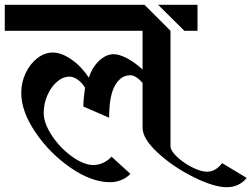

<svg xmlns="http://www.w3.org/2000/svg" viewBox="-34 -709 1053 804"><path d="M-14 -689H571L680 -580V-97Q680 -78 707 -52.5Q734 -27 770.5 -8.5Q807 10 833 10Q869 10 896 -26L999 36Q984 55 962.5 65Q941 75 916 75Q862 75 776.5 32.5Q691 -10 627 -69Q563 -128 563 -174V-362Q550 -377 536.5 -385.5Q523 -394 512 -394Q472 -394 447.5 -351Q423 -308 423 -216L315 -263Q315 -291 322 -342Q310 -362 292 -375Q274 -388 257 -388Q229 -388 204 -366Q179 -344 164 -309Q149 -274 149 -236Q149 -193 183.5 -141Q218 -89 267.5 -53.5Q317 -18 357 -18Q378 -18 398.5 -27.5Q419 -37 433 -53L512 19Q496 36 473.5 45Q451 54 427 54Q350 54 262.5 -6Q175 -66 115 -154Q55 -242 55 -320Q55 -364 73.5 -403Q92 -442 122.5 -465.5Q153 -489 187 -489Q223 -489 264.5 -460.5Q306 -432 338 -384Q352 -427 381 -454.5Q410 -482 442 -482Q465 -482 497 -465.5Q529 -449 563 -418V-580H-14ZM628 -689H793V-580H738Z"/></svg>

Font: Amita
Style: Bold
Weight: 700
Designer: Eduardo Rodriguez Tunni, Modular Infotech, Brian J. Bonislawsky
Foundry: Eduardo Rodriguez Tunni, Modular Infotech, Brian J. Bonislawsky
Version: Version 1.003